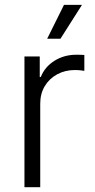

<svg xmlns="http://www.w3.org/2000/svg" viewBox="-20 -777 393 797"><path d="M81.5 0V-542.5H145V-457.5H149.4Q166 -499.5 206.1 -524.7Q246.1 -549.8 296.9 -549.8Q305.2 -549.8 314.2 -549.6Q323.2 -549.3 330.1 -548.8V-482.9Q326.7 -483.4 315.4 -484.9Q304.2 -486.3 291 -486.3Q250 -486.3 217.3 -468.5Q184.6 -450.7 165.8 -419.4Q147 -388.2 147 -346.7V0ZM175.8 -616.2 245.6 -756.8H320.3L231 -616.2Z"/></svg>

Font: Inter 16pt Light
Style: Regular
Weight: 300
Version: Version 4.001;git-66647c0bb